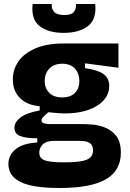

<svg xmlns="http://www.w3.org/2000/svg" viewBox="-20 -752 648 958"><path d="M276 186Q143 186 82.5 156Q22 126 22 67Q22 21 58.5 -8Q95 -37 166 -41V-62Q111 -62 81.5 -73Q52 -84 52 -114Q52 -142 81 -165Q110 -188 178 -201V-222Q116 -227 80 -262.5Q44 -298 44 -356Q44 -405 72 -445.5Q100 -486 156.5 -510.5Q213 -535 297 -535H571V-414L404 -436V-412Q469 -403 497 -382Q525 -361 525 -323Q525 -263 464.5 -224.5Q404 -186 301 -186Q289 -186 274.5 -187Q260 -188 221 -192Q205 -178 196 -168.5Q187 -159 187 -151Q187 -141 198.5 -137Q210 -133 227 -133H388Q408 -133 440.5 -130.5Q473 -128 505.5 -115Q538 -102 560.5 -73Q583 -44 583 10Q583 99 508.5 142.5Q434 186 276 186ZM290 -266Q333 -266 354.5 -289Q376 -312 376 -347Q376 -385 354 -409.5Q332 -434 291 -434Q249 -434 226 -409.5Q203 -385 203 -347Q203 -313 225 -289.5Q247 -266 290 -266ZM297 58Q355 58 387 52Q419 46 431.5 33Q444 20 444 0Q444 -25 432 -35Q420 -45 404 -47Q388 -49 377 -49H248Q211 -49 193.5 -31.5Q176 -14 176 10Q176 38 203.5 48Q231 58 297 58ZM143 -732H238Q236 -709 250 -693Q264 -677 301 -677Q337 -677 349 -693Q361 -709 359 -732H455Q463 -656 419 -622Q375 -588 298 -588Q221 -588 177.5 -622Q134 -656 143 -732Z"/></svg>

Font: Bricolage Grotesque 12pt ExtraBold
Style: Regular
Weight: 800
Designer: Mathieu Triay
Foundry: Atelier Triay
Version: Version 1.001; ttfautohint (v1.8.4.7-5d5b);gftools[0.9.33.de